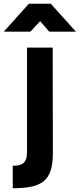

<svg xmlns="http://www.w3.org/2000/svg" viewBox="-49 -934 425 1024"><path d="M19 70V-50Q38 -50 52 -53Q66 -56 75.5 -64Q85 -72 90 -86Q95 -100 95 -121V-680H232L233 -115Q233 -59 220.5 -22.5Q208 14 182 34Q156 54 115.5 62Q75 70 19 70ZM-29 -765 105 -914H222L356 -765H214L165 -821L113 -765Z"/></svg>

Font: Titillium Web
Style: Bold
Weight: 700
Designer: Mohamed Gaber, Accademia di Belle Arti di Urbino
Foundry: Kief Type Foundry, Accademia di Belle Arti di Urbino
Version: Version 3.000